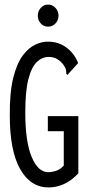

<svg xmlns="http://www.w3.org/2000/svg" viewBox="-20 -813 390 843"><path d="M194 10Q114 10 68.5 -70.5Q23 -151 23 -305Q22 -406 38 -470.5Q54 -535 80 -569.5Q106 -604 136 -617.5Q166 -631 192 -630Q237 -630 272 -604Q307 -578 323 -536L283 -492L277 -484L271 -489Q271 -498 269.5 -506.5Q268 -515 259 -528Q246 -545 230.5 -554Q215 -563 193 -563Q165 -563 141.5 -540.5Q118 -518 104.5 -465Q91 -412 91 -319Q91 -191 119 -124Q147 -57 192 -57Q209 -57 227.5 -63.5Q246 -70 260 -86V-237H190V-303H324V-52Q293 -19 260 -4.5Q227 10 194 10ZM191 -696Q172 -696 159 -710Q146 -724 146 -744Q146 -764 159 -778.5Q172 -793 191 -793Q210 -793 223.5 -778.5Q237 -764 237 -744Q237 -724 223.5 -710Q210 -696 191 -696Z"/></svg>

Font: Inconsolata ExtraCondensed Medium
Style: Regular
Weight: 500
Width: 2
Monospace: yes
Designer: Raph Levien, Cyreal, Brenton Simpson
Foundry: Raph Levien, Cyreal, Google
Version: Version 3.001; ttfautohint (v1.8.2.53-6de2)